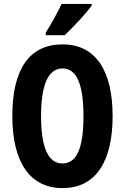

<svg xmlns="http://www.w3.org/2000/svg" viewBox="-20 -952 638 982"><path d="M449 -923V-932H295C274 -888 248 -839 214 -785V-772H311C358 -816 422 -886 449 -923ZM556 -358C556 -587 472 -725 300 -725C131 -725 43 -599 43 -359C43 -131 127 10 300 10C472 10 556 -129 556 -358ZM190 -358C190 -519 227 -602 300 -602C371 -602 407 -523 407 -358C407 -193 372 -116 299 -116C227 -116 190 -197 190 -358Z"/></svg>

Font: Noto Sans Oriya ExtCond Bold
Style: Bold
Weight: 700
Width: 2
Designer: Amélie Bonet and Sol Matas
Foundry: Google LLC
Version: Version 2.006